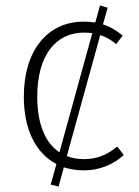

<svg xmlns="http://www.w3.org/2000/svg" viewBox="-20 -611 506 701"><path d="M432 -45 408 -76C373 -47 336 -30 286 -30C264 -30 243 -34 224 -41L346 -483C367 -476 386 -465 404 -450L428 -481C405 -500 382 -514 356 -522L373 -583L345 -591L328 -529C314 -531 300 -532 285 -532C153 -532 67 -426 67 -258C67 -136 112 -51 186 -12L165 63L194 70L213 0C236 7 260 11 286 11C344 11 393 -10 432 -45ZM116 -258C116 -414 187 -492 287 -492C298 -492 308 -491 317 -490L197 -55C147 -88 116 -155 116 -258Z"/></svg>

Font: Fira Sans ExtraLight
Style: Regular
Weight: 200
Designer: bBox Type GmbH & Carrois Corporate GbR & Edenspiekermann AG
Foundry: bBox Type GmbH & Carrois Corporate GbR & Edenspiekermann AG
Version: Version 4.300;PS 004.300;hotconv 1.0.88;makeotf.lib2.5.64775